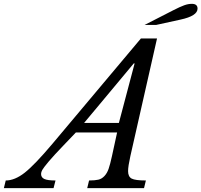

<svg xmlns="http://www.w3.org/2000/svg" viewBox="-128 -980 1049 1000"><path d="M689.9 -779.8 550.8 -166Q539.1 -113.3 539.1 -88.9Q539.1 -59.6 557.9 -49.8Q576.7 -40 631.8 -40L622.1 0H326.2L335.9 -40Q366.7 -40 384.3 -44.2Q401.9 -48.3 415.8 -63Q429.7 -77.6 437.7 -100.8Q445.8 -124 455.1 -167L481.9 -290H267.1L204.1 -224.1Q151.9 -169.9 125.2 -138.2Q98.6 -106.4 92.3 -95Q85.9 -83.5 85.9 -74.2Q85.9 -55.7 102.8 -47.9Q119.6 -40 161.1 -40L150.9 0H-107.9L-98.1 -40Q-50.8 -40 1 -80.8Q52.7 -121.6 145 -231L606 -779.8ZM310.1 -339.8H491.2L573.2 -649.9H568.8ZM685.1 -850.1H625L774.9 -926.8Q810.1 -944.8 831.1 -952.4Q852.1 -960 871.1 -960Q900.9 -960 900.9 -935.1Q900.9 -897 812 -877.9Z"/></svg>

Font: Libre Baskerville
Style: Italic
Weight: 400
Designer: Pablo Impallari, Rodrigo Fuenzalida
Foundry: Pablo Impallari, Rodrigo Fuenzalida
Version: Version 1.000